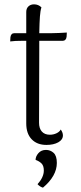

<svg xmlns="http://www.w3.org/2000/svg" viewBox="-20 -657 373 885"><path d="M288 -507 287 -488Q286 -479 281.5 -474Q277 -469 270 -469H161V-427L160 -91Q160 -65 173 -50.5Q186 -36 210 -36Q226 -36 240 -42.5Q254 -49 260 -60Q270 -46 270 -33Q270 -13 248.5 -1Q227 11 194 11Q151 11 126 -15Q101 -41 101 -88V-469H87Q46 -469 27 -466L28 -485Q29 -494 33.5 -499Q38 -504 46 -504H101V-602Q101 -618 111 -627.5Q121 -637 137 -637Q157 -637 171 -623Q166 -608 164 -581Q162 -554 161 -504H217Q231 -504 252.5 -505Q274 -506 288 -507ZM153 192Q182 160 182 129Q182 107 171.5 96.5Q161 86 144 80Q144 64 157 49Q170 34 192 34Q212 34 227 47.5Q242 61 242 94Q242 154 178 208Q164 204 153 192Z"/></svg>

Font: Arima Madurai Light
Style: Regular
Weight: 300
Designer: Joana Correia and Natanael Gama
Foundry: NDISCOVER
Version: Version 1.020